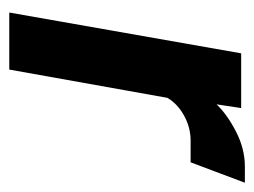

<svg xmlns="http://www.w3.org/2000/svg" viewBox="-87 -461 548 414"><g transform="rotate(90 187.0 -254.0)"><path d="M374 -508 330 -391H283Q255 -391 229.5 -377Q204 -363 191 -341L130 0H7L95 -500H213L205 -447Q227 -470 264 -489Q301 -508 339 -508Z"/></g></svg>

Font: Cabin
Style: Bold Italic
Weight: 700
Designer: Pablo Impallari
Foundry: Pablo Impallari. www.impallari.com Igino Marini. www.ikern.com
Version: Version 1.005